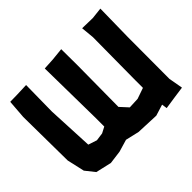

<svg xmlns="http://www.w3.org/2000/svg" viewBox="-150 -888 1121 1121"><g transform="rotate(-45 410.0 -327.5)"><path d="M799.8 -6.8 784.2 -94.7 785.2 -440.4 789.1 -669.9 718.8 -662.1 632.8 -664.1 640.6 -583 637.7 -227.5V-167L570.3 -143.6L502.9 -140.6L458 -189.5L460.9 -531.2L460 -664.1L382.8 -656.2L312.5 -652.3L318.4 -237.3V-167L281.2 -147.5L231.4 -140.6L177.7 -158.2L164.1 -444.3L167 -661.1L89.8 -658.2L32.2 -657.2L23.4 -541L27.3 -177.7L51.8 -69.3L97.7 -11.7L195.3 10.7L277.3 0L353.5 -22.5L437.5 -2.9L578.1 2.9L647.5 -18.6L652.3 14.6L730.5 2.9Z"/></g></svg>

Font: MaokenAssortedSans-Lite
Style: Lite
Weight: 400
Version: Version 1.400